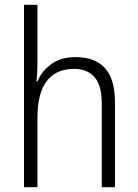

<svg xmlns="http://www.w3.org/2000/svg" viewBox="-20 -780 576 800"><path d="M136 -517Q136 -496 135 -478Q134 -460 132 -441H136Q154 -484 194 -513Q234 -542 295 -542Q376 -542 417.5 -496Q459 -450 459 -354V0H404V-348Q404 -424 374 -458.5Q344 -493 288 -493Q214 -493 175 -442.5Q136 -392 136 -289V0H80V-760H136Z"/></svg>

Font: Noto Sans Tamil SemiCondensed Light
Style: Regular
Weight: 300
Width: 4
Designer: Jelle Bosma - Monotype Design Team
Foundry: Monotype Imaging Inc.
Version: Version 2.004; ttfautohint (v1.8.4.7-5d5b)